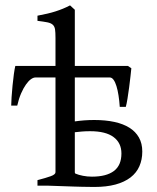

<svg xmlns="http://www.w3.org/2000/svg" viewBox="-20 -704 594 728"><path d="M321.8 -206.5Q304.7 -206.5 290.5 -205.3Q276.4 -204.1 263.7 -202.6V-50.8Q263.7 -47.9 265.6 -45.9Q278.3 -40.5 294.7 -37.4Q311 -34.2 328.6 -34.2Q383.3 -34.2 411.9 -55.7Q440.4 -77.1 440.4 -122.1Q440.4 -162.1 410.6 -184.3Q380.9 -206.5 321.8 -206.5ZM478 -445.3Q477.1 -436 474.9 -415.8Q472.7 -395.5 469.7 -373Q466.8 -350.6 463.4 -329.8Q460 -309.1 457 -298.8H434.1Q432.6 -321.8 429.4 -342Q426.3 -362.3 421.6 -377.4Q417 -392.6 410.6 -401.4Q404.3 -410.2 396.5 -410.2H263.7V-243.7Q280.3 -246.1 299.1 -247.6Q317.9 -249 337.4 -249Q379.9 -249 413.6 -241.7Q447.3 -234.4 470.7 -219.7Q494.1 -205.1 506.8 -182.6Q519.5 -160.2 519.5 -129.4Q519.5 -98.6 508.5 -73.7Q497.6 -48.8 474.9 -31.2Q452.1 -13.7 418 -4.4Q383.8 4.9 337.4 4.9Q328.6 4.9 316.2 4.6Q303.7 4.4 289.8 4.2Q275.9 3.9 261 3.4Q246.1 2.9 231.9 2.4Q198.2 1.5 161.6 0H122.1V-21Q154.3 -29.3 172.4 -35.9Q190.4 -42.5 190.4 -50.8V-410.2H114.3Q106.4 -410.2 97.2 -403.6Q87.9 -397 78.4 -383.5Q68.8 -370.1 60.1 -350.1Q51.3 -330.1 45.4 -303.7H22.5Q22.5 -314.5 23.9 -335.7Q25.4 -356.9 27.6 -380.1Q29.8 -403.3 32.7 -423.8Q35.6 -444.3 38.1 -454.1H190.4V-560.5Q190.4 -581.1 188.7 -592.5Q187 -604 179.9 -610.4Q172.9 -616.7 159.2 -619.4Q145.5 -622.1 122.1 -625V-644.5Q142.6 -648.4 159.4 -652.3Q176.3 -656.2 190.7 -660.9Q205.1 -665.5 218.3 -670.9Q231.4 -676.3 245.6 -683.6L263.7 -667V-454.1H464.8Z"/></svg>

Font: Gentium Plus
Style: Regular
Weight: 400
Designer: J. Victor Gaultney, Annie Olsen, Iska Routamaa
Foundry: SIL International
Version: Version 1.510